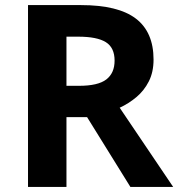

<svg xmlns="http://www.w3.org/2000/svg" viewBox="-20 -734 700 754"><path d="M298 -714Q444 -714 513.5 -661Q583 -608 583 -500Q583 -451 564.5 -414.5Q546 -378 515.5 -352.5Q485 -327 450 -311L660 0H492L322 -274H241V0H90V-714ZM287 -590H241V-397H290Q365 -397 397.5 -422Q430 -447 430 -496Q430 -547 395.5 -568.5Q361 -590 287 -590Z"/></svg>

Font: Noto Sans Medefaidrin
Style: Bold
Weight: 700
Designer: Dalton Maag Ltd
Foundry: Dalton Maag Ltd
Version: Version 1.002; ttfautohint (v1.8.4.7-5d5b)